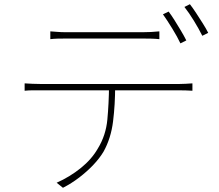

<svg xmlns="http://www.w3.org/2000/svg" viewBox="-20 -856 1040 912"><path d="M219 -707Q238 -706 254 -704.5Q270 -703 293 -703Q309 -703 345.5 -703Q382 -703 429 -703Q476 -703 522.5 -703Q569 -703 605.5 -703Q642 -703 658 -703Q675 -703 697 -704Q719 -705 737 -707V-670Q718 -672 696.5 -672.5Q675 -673 658 -673Q642 -673 605.5 -673Q569 -673 522.5 -673Q476 -673 429.5 -673Q383 -673 346.5 -673Q310 -673 295 -673Q271 -673 253 -672.5Q235 -672 219 -670ZM97 -460Q116 -459 134 -458Q152 -457 175 -457Q186 -457 224.5 -457Q263 -457 319 -457Q375 -457 439.5 -457Q504 -457 568.5 -457Q633 -457 688.5 -457Q744 -457 781.5 -457Q819 -457 829 -457Q845 -457 861.5 -458Q878 -459 894 -460V-425Q880 -426 862.5 -426.5Q845 -427 829 -427Q819 -427 781.5 -427Q744 -427 688.5 -427Q633 -427 568.5 -427Q504 -427 439.5 -427Q375 -427 319 -427Q263 -427 224.5 -427Q186 -427 175 -427Q152 -427 134.5 -427Q117 -427 97 -425ZM527 -449Q527 -359 517 -279Q507 -199 472 -136Q453 -104 423 -72.5Q393 -41 356.5 -13Q320 15 279 36L249 12Q312 -16 364 -58Q416 -100 445 -151Q483 -213 490 -288.5Q497 -364 498 -449ZM781 -801Q794 -784 809 -760Q824 -736 839 -711Q854 -686 865 -664L837 -650Q823 -680 798.5 -720Q774 -760 754 -788ZM882 -836Q896 -818 912 -793.5Q928 -769 943.5 -744.5Q959 -720 969 -700L941 -686Q924 -720 901 -757.5Q878 -795 856 -823Z"/></svg>

Font: Noto Sans SC Thin Thin
Style: Regular
Weight: 250
Version: Version 2.004-H2;hotconv 1.0.118;makeotfexe 2.5.65603